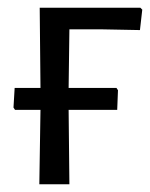

<svg xmlns="http://www.w3.org/2000/svg" viewBox="-20 -478 389 498"><path d="M82 0 85 -193H19L15 -199L18 -250H85L83 -458H344L349 -453L343 -400L239 -402H160L158 -250H282L286 -244L284 -193H158L160 0Z"/></svg>

Font: Alegreya Sans SC
Style: Regular
Weight: 400
Designer: Juan Pablo del Peral
Foundry: Huerta Tipografica
Version: Version 2.007